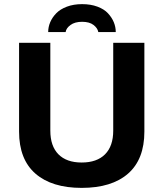

<svg xmlns="http://www.w3.org/2000/svg" viewBox="-20 -892 788 924"><path d="M211.9 -737.8Q211.9 -762.2 221.7 -785.2Q231.4 -808.1 250.5 -827.9Q269.5 -847.7 301.8 -859.9Q334 -872.1 375 -872.1Q416.5 -872.1 448.7 -860.1Q481 -848.1 499.5 -828.1Q518.1 -808.1 527.6 -785.2Q537.1 -762.2 537.1 -737.8H453.1Q449.7 -756.8 429.9 -772Q410.2 -787.1 375 -787.1Q340.3 -787.1 319.3 -771.7Q298.3 -756.3 295.9 -737.8ZM373 12.2Q229.5 12.2 150.6 -56.4Q71.8 -125 71.8 -258.8V-686H222.2V-263.2Q222.2 -189 261.2 -149.4Q300.3 -109.9 373 -109.9Q446.3 -109.9 485.6 -149.4Q524.9 -189 524.9 -263.2V-686H674.8V-258.8Q674.8 -125 596.2 -56.4Q517.6 12.2 373 12.2Z"/></svg>

Font: Archivo
Style: Bold
Weight: 700
Designer: Hector Gatti
Foundry: Omnibus-Type
Version: Version 2.001